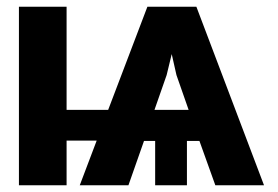

<svg xmlns="http://www.w3.org/2000/svg" viewBox="-20 -548 822 568"><path d="M36 0H177V-132H266L216 0H360L406 -131H439V0H533V-131H570L617 0H761L561 -528H416L300 -223H177V-528H36ZM437 -223 473 -326 488 -388 502 -326 538 -223Z"/></svg>

Font: Asimov Pro
Style: Bd
Weight: 700
Designer: Google
Version: Version 2.000980; 2014